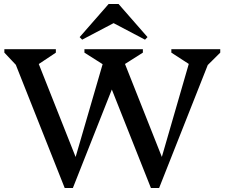

<svg xmlns="http://www.w3.org/2000/svg" viewBox="-20 -938 1132 968"><path d="M740.9 9.8 517.3 -553.5 517.7 -601.5 405.7 -672.6V-690H700.3V-672.6L578.8 -595.6L586.8 -674.5L818.6 -89.7H779.4L949.5 -677L966.3 -593.3L843.9 -672.6V-690H1090.4V-672.6L1007.4 -590.3L1053.9 -677L782.2 9.8ZM306.2 9.8 35.3 -672.9 77.6 -592.4 2 -672.6V-690H261.6V-672.6L140 -591.5L152 -674.5L383.8 -89.7H344.7L515.6 -677H619.1L347.4 9.8ZM394.2 -738 381.6 -750.9 527.8 -918H577.6L723.7 -750.9L711.1 -738L546.7 -824.5H558.7Z"/></svg>

Font: Platypi Light
Style: Regular
Weight: 300
Designer: David Sargent
Foundry: Bolt Cutter Type
Version: Version 1.200